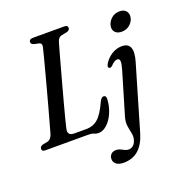

<svg xmlns="http://www.w3.org/2000/svg" viewBox="-162 -838 1151 1222"><g transform="rotate(-20 413.0 -227.5)"><path d="M317.5 0H26Q1.5 0 3 -18.5Q3 -34.5 24.5 -40.5L55.5 -46.5Q81.5 -52 92 -87.5Q98.5 -111 110.5 -153.8Q122.5 -196.5 137 -249.8Q151.5 -303 166.8 -359.8Q182 -416.5 196 -469Q210 -521.5 220.5 -562.2Q231 -603 236 -624.5Q241 -648 221.5 -653L187 -660.5Q169.5 -666.5 169.5 -679.5Q169.5 -700 195.5 -700H409Q431.5 -700 431.5 -682Q431.5 -666 410.5 -660L373 -652.5Q351 -648 342 -617.5Q334.5 -592 322.5 -548.5Q310.5 -505 295.8 -451.5Q281 -398 265.8 -342Q250.5 -286 236.8 -234.8Q223 -183.5 213 -144Q203 -104.5 198.5 -85Q193 -59.5 202.8 -48.8Q212.5 -38 237 -38H315.5Q364.5 -38 397.2 -67.5Q430 -97 463.5 -171Q475.5 -196.5 490.5 -196.5Q508.5 -196.5 507.5 -171Q504 -119 485.2 -77.5Q466.5 -36 439 -11.8Q411.5 12.5 382 12.5Q366 12.5 353.2 6.2Q340.5 0 317.5 0ZM741.5 -543Q713.5 -543 698.8 -557.8Q684 -572.5 686 -594.5Q687.5 -622 711 -646Q734.5 -670 770.5 -670Q799 -670 813 -654.8Q827 -639.5 825.5 -617Q823.5 -588.5 800.2 -565.8Q777 -543 741.5 -543ZM758 -332 629.5 105.5Q588 245 468.5 245Q435 245 418.2 231.2Q401.5 217.5 401.5 196.5Q401.5 177.5 413.8 164.8Q426 152 448 152Q464 152 476.5 158.2Q489 164.5 501 170.5Q513 176.5 527.5 176.5Q543 176.5 557.2 165.2Q571.5 154 579 125.5Q583.5 105 578.2 82Q573 59 569.2 32.2Q565.5 5.5 574.5 -26.5L659 -311Q671 -351 669.8 -369.2Q668.5 -387.5 653 -387.5Q643.5 -387.5 632.8 -381.2Q622 -375 608 -360Q597 -350.5 588.5 -353.5Q574.5 -358.5 586.5 -381.5Q604.5 -413 637.5 -434.8Q670.5 -456.5 708.5 -456.5Q794.5 -456.5 758 -332Z"/></g></svg>

Font: Fraunces 72pt S050
Style: Italic
Weight: 400
Italic angle: -16°
Version: Version 1.000; ttfautohint (v1.8.3)